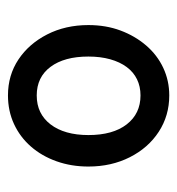

<svg xmlns="http://www.w3.org/2000/svg" viewBox="-1 -1002 455 494"><g transform="rotate(-90 227.0 -755.5)"><path d="M228 -548Q176 -548 134.5 -575Q93 -602 69 -649.5Q45 -697 45 -756Q45 -800 58.5 -838Q72 -876 96.5 -904Q121 -932 154.5 -947.5Q188 -963 228 -963Q280 -963 320.5 -936Q361 -909 385 -862Q409 -815 409 -756Q409 -711 395 -673.5Q381 -636 356.5 -607.5Q332 -579 299 -563.5Q266 -548 228 -548ZM228 -622Q251 -622 269.5 -631Q288 -640 301 -657.5Q314 -675 321 -700Q328 -725 328 -756Q328 -818 301.5 -853.5Q275 -889 228 -889Q204 -889 185.5 -880Q167 -871 153.5 -853.5Q140 -836 133 -811.5Q126 -787 126 -756Q126 -693 153.5 -657.5Q181 -622 228 -622Z"/></g></svg>

Font: Playwrite US Modern
Style: Regular
Weight: 400
Designer: Veronika Burian, José Scaglione
Foundry: TypeTogether
Version: Version 1.002